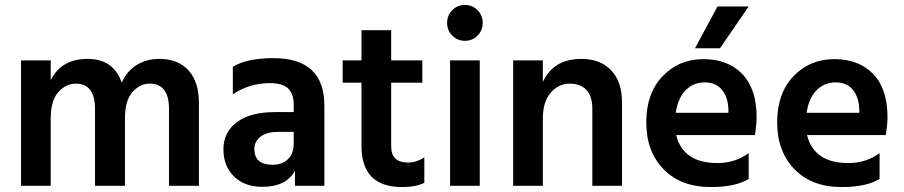

<svg xmlns="http://www.w3.org/2000/svg" viewBox="-20 -751 3652 776"><path d="M784 0H663V-311Q663 -413 585 -413Q546 -413 515.5 -379Q485 -345 485 -272V0H364V-311Q364 -413 286 -413Q247 -413 216 -379Q185 -345 185 -272V0H65V-507H185V-427Q228 -513 333.5 -513Q439 -513 472 -417Q492 -463 532 -488Q572 -513 623 -513Q700 -513 742 -466.5Q784 -420 784 -334Z M1040 4Q968 4 925.5 -38Q883 -80 883 -148Q883 -216 937 -257Q991 -298 1093 -298H1167V-329Q1167 -371 1145 -393Q1123 -415 1070 -415Q989 -415 921 -370V-481Q978 -516 1085 -516Q1291 -516 1291 -324V0H1172V-61Q1137 4 1040 4ZM1082 -85Q1122 -85 1144.5 -108.5Q1167 -132 1167 -170V-218H1105Q1058 -218 1033 -198.5Q1008 -179 1008 -149Q1008 -85 1082 -85Z M1605 5Q1441 5 1441 -161V-417H1365V-507H1441V-629H1561V-507H1687V-417H1561V-159Q1561 -127 1578 -110.5Q1595 -94 1629 -94Q1663 -94 1695 -115V-12Q1660 5 1605 5Z M1859 -731Q1889 -731 1910 -710Q1931 -689 1931 -658.5Q1931 -628 1910 -607Q1889 -586 1859 -586Q1829 -586 1808 -607Q1787 -628 1787 -658.5Q1787 -689 1808 -710Q1829 -731 1859 -731ZM1919 0H1799V-507H1919Z M2494 0H2374V-312Q2374 -362 2350 -387.5Q2326 -413 2282 -413Q2238 -413 2206 -376.5Q2174 -340 2174 -272V0H2054V-507H2174V-420Q2217 -513 2330 -513Q2406 -513 2450 -467Q2494 -421 2494 -337Z M2890 -556H2789L2880 -725H3006ZM2711 -295H2924V-310Q2922 -359 2897.5 -388.5Q2873 -418 2828 -418Q2783 -418 2751.5 -386.5Q2720 -355 2711 -295ZM2853 5Q2732 5 2662 -67Q2592 -139 2592 -256.5Q2592 -374 2658 -443Q2724 -512 2823 -512Q2922 -512 2980 -452Q3038 -392 3038 -277Q3038 -249 3031 -205H2713Q2726 -150 2767.5 -121Q2809 -92 2880 -92Q2951 -92 3006 -132V-28Q2953 5 2853 5Z M3240 -295H3453V-310Q3451 -359 3426.5 -388.5Q3402 -418 3357 -418Q3312 -418 3280.5 -386.5Q3249 -355 3240 -295ZM3382 5Q3261 5 3191 -67Q3121 -139 3121 -256.5Q3121 -374 3187 -443Q3253 -512 3352 -512Q3451 -512 3509 -452Q3567 -392 3567 -277Q3567 -249 3560 -205H3242Q3255 -150 3296.5 -121Q3338 -92 3409 -92Q3480 -92 3535 -132V-28Q3482 5 3382 5Z"/></svg>

Font: Hind Colombo SemiBold
Style: Regular
Weight: 600
Designer: Jyotish Sonowal, Aditi Pimprikar
Foundry: Indian Type Foundry
Version: Version 1.000;PS 1.0;hotconv 1.0.86;makeotf.lib2.5.63406; tt